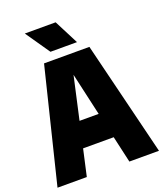

<svg xmlns="http://www.w3.org/2000/svg" viewBox="-172 -1060 995 1170"><g transform="rotate(-20 325.0 -475.5)"><path d="M-4 0 178 -740H472L654 0H462L423 -172H224.5L186 0ZM261.5 -337H385.5L323 -613ZM239 -793 130 -951H330L411 -793Z"/></g></svg>

Font: Encode Sans Condensed Condensed Black
Style: Regular
Weight: 900
Width: 3
Designer: Multiple Designers
Foundry: Impallari Type
Version: Version 3.000; ttfautohint (v1.8.3) -l 8 -r 50 -G 200 -x 14 